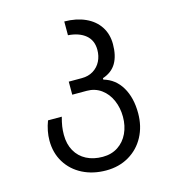

<svg xmlns="http://www.w3.org/2000/svg" viewBox="-111 -639 821 923"><g transform="rotate(-15 300.0 -178.0)"><path d="M77 -15Q77 -62 95.5 -111H164Q157 -85 154 -65.5Q151 -46 151 -24Q151 22.5 170.2 56.5Q189.5 90.5 224.2 108.5Q259 126.5 305 126.5Q349 126.5 381.2 105.2Q413.5 84 430.8 47.2Q448 10.5 448 -34.5Q448 -79 431.5 -117Q415 -155 384 -177.5Q353 -200 312.5 -200H240V-265H305.5Q338 -265 362.5 -280.2Q387 -295.5 399.8 -321Q412.5 -346.5 412.5 -377.5Q412.5 -424.5 380.8 -451Q349 -477.5 294 -481.5V-550Q353.5 -549.5 398.2 -529.2Q443 -509 467.5 -471.8Q492 -434.5 492 -384.5Q492 -327.5 470.8 -290.8Q449.5 -254 403 -238.5V-231.5Q460.5 -215 491.8 -162.2Q523 -109.5 523 -32.5Q523 32.5 495.5 84Q468 135.5 418.2 164.8Q368.5 194 304.5 194Q239 194 187.2 167.8Q135.5 141.5 106.2 94Q77 46.5 77 -15Z"/></g></svg>

Font: JuliaMono Light
Style: Regular
Weight: 300
Monospace: yes
Designer: cormullion
Foundry: corm
Version: Version 0.054; ttfautohint (v1.8.4)